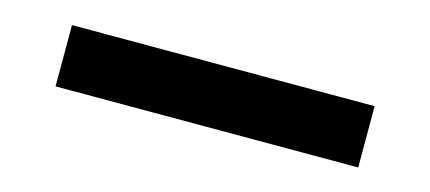

<svg xmlns="http://www.w3.org/2000/svg" viewBox="-27 -78 773 345"><g transform="rotate(15 359.5 95.0)"><path d="M78 152V38H641V152Z"/></g></svg>

Font: DM Sans 36pt SemiBold
Style: Regular
Weight: 600
Designer: Colophon Foundry, Jonny Pinhorn
Foundry: Colophon Foundry
Version: Version 4.004;gftools[0.9.30]